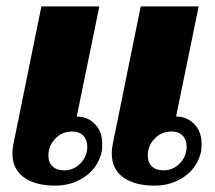

<svg xmlns="http://www.w3.org/2000/svg" viewBox="-20 -573 675 603"><path d="M22 -120 110 -553H292L221 -207Q255 -207 278 -183.5Q301 -160 301 -122Q301 -107 300 -99Q289 -48 248 -19Q207 10 153 10Q91 10 55 -16Q19 -42 19 -91Q19 -105 22 -120ZM334 -120 422 -553H604L533 -207Q567 -207 590 -183.5Q613 -160 613 -122Q613 -107 612 -99Q601 -48 560 -19Q519 10 465 10Q403 10 367 -16Q331 -42 331 -91Q331 -105 334 -120ZM182 -38Q208 -38 228 -55.5Q248 -73 253 -99Q254 -104 254 -113Q254 -134 241.5 -147Q229 -160 207 -160Q175 -160 153.5 -137.5Q132 -115 132 -84Q132 -63 145 -50.5Q158 -38 182 -38ZM494 -38Q520 -38 540 -55.5Q560 -73 565 -99Q566 -104 566 -113Q566 -134 553.5 -147Q541 -160 519 -160Q487 -160 465.5 -137.5Q444 -115 444 -84Q444 -63 457 -50.5Q470 -38 494 -38Z"/></svg>

Font: Taviraj ExtraBold
Style: Italic
Weight: 800
Italic angle: -12°
Designer: Katatrad Team
Foundry: CadsonDemak
Version: Version 1.001